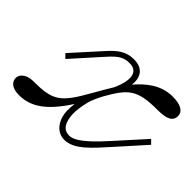

<svg xmlns="http://www.w3.org/2000/svg" viewBox="-108 -709 921 921"><g transform="rotate(45 352.5 -248.5)"><path d="M88 10C163 10 229 -28 307 -149C305 -131 304 -114 304 -100C305 -49 335 7 392 8C459 9 516 -59 586 -137L705 -270L685 -290L558 -149C513 -99 443 -23 397 -23C351 -23 339 -60 335 -102C333 -133 339 -166 347 -199C351 -215 366 -250 379 -273C441 -382 472 -410 609 -410C671 -410 699 -424 699 -459C699 -486 675 -507 615 -507C536 -507 480 -460 436 -409C442 -463 419 -502 357 -502C302 -502 269 -474 232 -433L103 -290L123 -270L252 -414C295 -462 316 -474 356 -474C410 -474 424 -426 384 -339L381 -334C376 -327 349 -280 330 -247C251 -106 222 -86 87 -86C52 -86 19 -67 19 -38C19 -9 43 10 88 10Z"/></g></svg>

Font: Louise
Style: Regular
Weight: 400
Designer: Ange Degheest & Luna Delabre & Camille Depalle
Foundry: Velvetyne Type Foundry
Version: Version 1.000;FEAKit 1.0